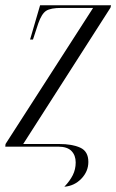

<svg xmlns="http://www.w3.org/2000/svg" viewBox="-28 -556 441 728"><path d="M216 152Q237 130 248 108Q259 86 259 60Q259 33 243 16.5Q227 0 192 0H-8L-7 -10L325 -526H205Q164 -526 147 -515Q130 -504 117 -467L97 -406H86L124 -536H393L391 -527L60 -10H196Q246 -10 276.5 4Q307 18 307 58Q307 94 280.5 121.5Q254 149 216 152Z"/></svg>

Font: Noto Serif Display ExtraCondensed Light
Style: Italic
Weight: 300
Width: 2
Italic angle: -12°
Designer: Monotype Design Team
Foundry: Monotype Imaging Inc.
Version: Version 2.009